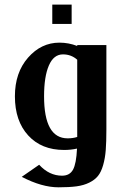

<svg xmlns="http://www.w3.org/2000/svg" viewBox="-20 -633 547 823"><path d="M43.9 0ZM204.1 -613.3H287.1V-530.3H204.1ZM436 -439.9V-78.1Q436 -24.9 433.3 10Q430.7 44.9 422.1 74.7Q413.6 104.5 399.9 121.3Q386.2 138.2 362.5 149.9Q338.9 161.6 307.6 165.8Q276.4 169.9 231 169.9Q159.2 169.9 73.2 125L147.9 73.2Q190.9 120.1 246.1 120.1Q278.8 120.1 293 94.2Q307.1 68.4 310.1 3.9Q284.2 9.8 254.9 9.8Q157.7 9.8 100.8 -52.5Q43.9 -114.7 43.9 -220.2Q43.9 -321.8 100.3 -386Q156.7 -450.2 234.9 -450.2Q273.9 -450.2 311 -436V-439.9ZM311 -377Q285.2 -399.9 250 -399.9Q210 -399.9 189.5 -352.3Q168.9 -304.7 168.9 -220.2Q168.9 -40 270 -40Q292.5 -40 311 -45.9V-56.2Z"/></svg>

Font: Pfennig
Style: Bold
Weight: 700
Version: Version 20120410 ; ttfautohint (v0.8)